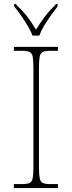

<svg xmlns="http://www.w3.org/2000/svg" viewBox="-20 -951 365 971"><path d="M50 0V-20H93Q118 -20 130 -26Q142 -32 145.5 -51Q149 -70 149 -108V-606Q149 -645 145.5 -663.5Q142 -682 130 -688Q118 -694 93 -694H50V-714H273V-694H233Q208 -694 196 -688Q184 -682 180.5 -663.5Q177 -645 177 -606V-108Q177 -70 180.5 -51Q184 -32 196 -26Q208 -20 233 -20H273V0ZM144 -771Q136 -794 120 -820.5Q104 -847 86 -873Q68 -899 52 -918V-931H59Q97 -894 118.5 -866Q140 -838 162 -801Q185 -838 206 -866Q227 -894 264 -931H271V-918Q256 -899 237.5 -873Q219 -847 203 -820.5Q187 -794 179 -771Z"/></svg>

Font: Noto Serif Thin
Style: Regular
Weight: 100
Designer: Monotype Design Team
Foundry: Monotype Imaging Inc.
Version: Version 2.015